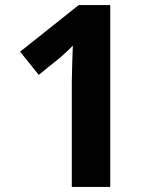

<svg xmlns="http://www.w3.org/2000/svg" viewBox="-20 -734 612 754"><path d="M413 0H262V-413Q262 -439 263.5 -481Q265 -523 266 -555Q261 -549 244.5 -533.5Q228 -518 214 -506L132 -440L59 -531L289 -714H413Z"/></svg>

Font: Noto Sans New Tai Lue
Style: Regular
Weight: 400
Designer: Monotype Design Team
Foundry: Monotype Imaging Inc.
Version: Version 2.003